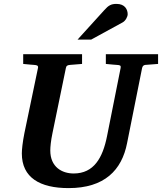

<svg xmlns="http://www.w3.org/2000/svg" viewBox="-20 -949 831 985"><path d="M791 -621V-671H523V-621C550 -618 580 -616 580 -616C596 -615 601 -613 599 -601L529 -250C507 -140 462 -59 358 -59C298 -59 238 -92 238 -177C238 -195 241 -227 249 -265L318 -600C320 -612 327 -615 339 -616C339 -616 370 -618 401 -621V-671H99V-621C126 -618 155 -616 155 -616C169 -615 177 -613 175 -601L105 -265C96 -220 92 -181 92 -162C92 -38 184 16 332 16C516 16 605 -76 632 -215L709 -600C711 -609 716 -615 725 -616ZM635 -876C635 -900 621 -929 578 -929C551 -929 537 -922 515 -897L378 -746H448L609 -834C624 -842 635 -863 635 -876Z"/></svg>

Font: Veleka
Style: Bold Italic
Weight: 700
Italic angle: -12°
Designer: Stefan Peev, Context Ltd, 2016; SIL International, 1997-2014.
Foundry: Stefan Peev, Context Ltd, 2016
Version: Version 5.000